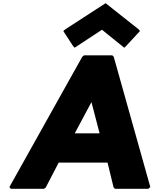

<svg xmlns="http://www.w3.org/2000/svg" viewBox="-20 -1180 1000 1207"><path d="M378 -985 439 -891 449 -880 621 -993 761 -880 773 -891 860 -985 851 -996 644 -1160 391 -996ZM686 -832H508L497 -823L39 -4L48 7H257L268 -2L349 -158H656L694 -2L703 7H912L925 -4L695 -823ZM450 -342 555 -538 606 -342Z"/></svg>

Font: Hussar Woodtype
Style: UltraObl
Weight: 900
Foundry: Cannot Into Space Fonts
Version: Version 1.07